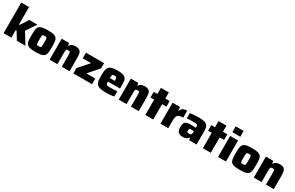

<svg xmlns="http://www.w3.org/2000/svg" viewBox="232 -2387 6204 4039"><g transform="rotate(30 3333.5 -367.5)"><path d="M52 0V-743H241V-321H260L380 -510H579L417 -268L582 0H374L260 -185H241V0Z M831 8Q760 8 713.5 0.5Q667 -7 640 -25Q613 -43 601 -73.5Q589 -104 585.5 -148.5Q582 -193 582 -255Q582 -317 585.5 -361.5Q589 -406 601 -436.5Q613 -467 640 -485Q667 -503 713.5 -510.5Q760 -518 831 -518Q901 -518 947.5 -510.5Q994 -503 1021 -485Q1048 -467 1060.5 -436.5Q1073 -406 1076.5 -361.5Q1080 -317 1080 -255Q1080 -193 1076.5 -148.5Q1073 -104 1060.5 -73.5Q1048 -43 1021 -25Q994 -7 947.5 0.5Q901 8 831 8ZM831 -129Q853 -129 865.5 -132Q878 -135 883.5 -147.5Q889 -160 890 -186Q891 -212 891 -255Q891 -300 890 -325Q889 -350 883.5 -362.5Q878 -375 865.5 -378Q853 -381 831 -381Q808 -381 795.5 -378Q783 -375 778 -362.5Q773 -350 772 -325Q771 -300 771 -255Q771 -212 772 -186Q773 -160 778 -147.5Q783 -135 795.5 -132Q808 -129 831 -129Z M1169 0V-510H1351L1355 -451H1364Q1381 -477 1403.5 -491.5Q1426 -506 1452.5 -512Q1479 -518 1505 -518Q1555 -518 1584.5 -505Q1614 -492 1629.5 -466.5Q1645 -441 1649.5 -404Q1654 -367 1654 -319V0H1465V-269Q1465 -305 1463.5 -325Q1462 -345 1457 -354Q1452 -363 1441.5 -365.5Q1431 -368 1414 -368Q1395 -368 1383.5 -364.5Q1372 -361 1367 -350.5Q1362 -340 1360 -320.5Q1358 -301 1358 -267V0Z M1746 0V-129L1961 -373H1758V-510H2198V-381L1983 -137H2200V0Z M2540 8Q2465 8 2416 -1.5Q2367 -11 2338.5 -30.5Q2310 -50 2296.5 -80.5Q2283 -111 2279.5 -154.5Q2276 -198 2276 -254Q2276 -324 2282.5 -374Q2289 -424 2312 -456Q2335 -488 2385 -503Q2435 -518 2522 -518Q2592 -518 2636 -509Q2680 -500 2704.5 -481Q2729 -462 2740 -431.5Q2751 -401 2753.5 -356.5Q2756 -312 2756 -254V-215H2462Q2462 -185 2465 -167.5Q2468 -150 2479.5 -141.5Q2491 -133 2516.5 -131Q2542 -129 2585 -129Q2604 -129 2628.5 -130Q2653 -131 2681.5 -132.5Q2710 -134 2736 -136V-11Q2716 -5 2683.5 -1Q2651 3 2614 5.5Q2577 8 2540 8ZM2580 -283V-299Q2580 -332 2578 -351Q2576 -370 2569.5 -378.5Q2563 -387 2551.5 -390Q2540 -393 2521 -393Q2501 -393 2489.5 -390Q2478 -387 2472 -378Q2466 -369 2464 -350Q2462 -331 2462 -299H2597Z M2849 0V-510H3031L3035 -451H3044Q3061 -477 3083.5 -491.5Q3106 -506 3132.5 -512Q3159 -518 3185 -518Q3235 -518 3264.5 -505Q3294 -492 3309.5 -466.5Q3325 -441 3329.5 -404Q3334 -367 3334 -319V0H3145V-269Q3145 -305 3143.5 -325Q3142 -345 3137 -354Q3132 -363 3121.5 -365.5Q3111 -368 3094 -368Q3075 -368 3063.5 -364.5Q3052 -361 3047 -350.5Q3042 -340 3040 -320.5Q3038 -301 3038 -267V0Z M3494 0V-373H3405V-510H3494V-658H3686V-510H3792V-373H3686V0Z M3862 0V-510H4044L4048 -424H4057Q4072 -461 4092.5 -481Q4113 -501 4143 -509.5Q4173 -518 4213 -518V-350Q4153 -350 4117 -336.5Q4081 -323 4066 -286.5Q4051 -250 4051 -181V0Z M4400 8Q4353 8 4321.5 -7.5Q4290 -23 4274 -57.5Q4258 -92 4258 -147Q4258 -205 4271.5 -238.5Q4285 -272 4320.5 -287Q4356 -302 4421 -302Q4430 -302 4445 -301.5Q4460 -301 4478.5 -300.5Q4497 -300 4515.5 -299.5Q4534 -299 4550 -298V-316Q4550 -340 4546 -353.5Q4542 -367 4530.5 -372.5Q4519 -378 4496 -379.5Q4473 -381 4435 -381Q4412 -381 4385.5 -380Q4359 -379 4333 -377.5Q4307 -376 4286 -374V-501Q4326 -508 4379 -513Q4432 -518 4494 -518Q4563 -518 4608 -509.5Q4653 -501 4679.5 -484Q4706 -467 4718.5 -441.5Q4731 -416 4735 -382Q4739 -348 4739 -305V0H4556L4552 -58H4543Q4523 -28 4499.5 -14Q4476 0 4451 4Q4426 8 4400 8ZM4490 -118Q4505 -118 4514.5 -120.5Q4524 -123 4531.5 -128.5Q4539 -134 4542 -142Q4547 -151 4548.5 -163.5Q4550 -176 4550 -193V-217H4485Q4463 -217 4451.5 -213.5Q4440 -210 4437 -198.5Q4434 -187 4434 -164Q4434 -147 4437 -136.5Q4440 -126 4452 -122Q4464 -118 4490 -118Z M4893 0V-373H4804V-510H4893V-658H5085V-510H5191V-373H5085V0Z M5261 -602V-743H5454V-602ZM5261 0V-510H5453V0Z M5791 8Q5720 8 5673.5 0.5Q5627 -7 5600 -25Q5573 -43 5561 -73.5Q5549 -104 5545.5 -148.5Q5542 -193 5542 -255Q5542 -317 5545.5 -361.5Q5549 -406 5561 -436.5Q5573 -467 5600 -485Q5627 -503 5673.5 -510.5Q5720 -518 5791 -518Q5861 -518 5907.5 -510.5Q5954 -503 5981 -485Q6008 -467 6020.5 -436.5Q6033 -406 6036.5 -361.5Q6040 -317 6040 -255Q6040 -193 6036.5 -148.5Q6033 -104 6020.5 -73.5Q6008 -43 5981 -25Q5954 -7 5907.5 0.5Q5861 8 5791 8ZM5791 -129Q5813 -129 5825.5 -132Q5838 -135 5843.5 -147.5Q5849 -160 5850 -186Q5851 -212 5851 -255Q5851 -300 5850 -325Q5849 -350 5843.5 -362.5Q5838 -375 5825.5 -378Q5813 -381 5791 -381Q5768 -381 5755.5 -378Q5743 -375 5738 -362.5Q5733 -350 5732 -325Q5731 -300 5731 -255Q5731 -212 5732 -186Q5733 -160 5738 -147.5Q5743 -135 5755.5 -132Q5768 -129 5791 -129Z M6129 0V-510H6311L6315 -451H6324Q6341 -477 6363.5 -491.5Q6386 -506 6412.5 -512Q6439 -518 6465 -518Q6515 -518 6544.5 -505Q6574 -492 6589.5 -466.5Q6605 -441 6609.5 -404Q6614 -367 6614 -319V0H6425V-269Q6425 -305 6423.5 -325Q6422 -345 6417 -354Q6412 -363 6401.5 -365.5Q6391 -368 6374 -368Q6355 -368 6343.5 -364.5Q6332 -361 6327 -350.5Q6322 -340 6320 -320.5Q6318 -301 6318 -267V0Z"/></g></svg>

Font: Saira Thin ExtraBold
Style: Regular
Weight: 800
Version: Version 1.101